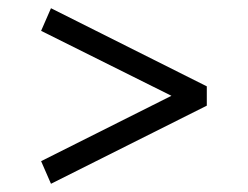

<svg xmlns="http://www.w3.org/2000/svg" viewBox="-20 -569 603 467"><path d="M483 -359 104 -549 80 -494 397 -336 80 -177 104 -122 483 -312Z"/></svg>

Font: LT Wave Text Light
Style: Regular
Weight: 300
Designer: Daniel Lyons
Version: Version 2.5 (Glyphs App)